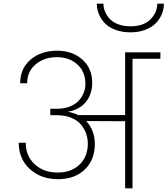

<svg xmlns="http://www.w3.org/2000/svg" viewBox="-20 -1025 912 1045"><path d="M290 -433.1Q328.6 -433.1 359.4 -445.1Q390.1 -457 408.2 -476.8Q426.3 -496.6 435.5 -519.8Q444.8 -543 444.8 -567.9Q444.8 -635.3 400.6 -674.6Q356.4 -713.9 291 -713.9Q221.2 -713.9 174.6 -675.3Q127.9 -636.7 127.9 -571.8H89.8Q89.8 -652.8 146.7 -700.9Q203.6 -749 291 -749Q374 -749 428 -701.2Q481.9 -653.3 481.9 -574.2Q481.9 -514.2 448.7 -471.7Q415.5 -429.2 351.1 -417V-416Q377.4 -412.1 404.8 -398.9H661.1V-740.2H853V-705.1H701.2V0H661.1V-365.2L449.2 -366.2Q496.1 -315.4 496.1 -241.2Q496.1 -154.8 441.4 -102.3Q386.7 -49.8 295.9 -49.8Q202.6 -49.8 142.3 -105Q82 -160.2 82 -248H120.1Q120.1 -176.3 168.9 -131.1Q217.8 -85.9 293 -85.9Q368.2 -85.9 413.1 -129.4Q458 -172.9 458 -243.2Q458 -271.5 448.7 -297.9Q439.5 -324.2 420.4 -347.2Q401.4 -370.1 367.7 -384Q334 -397.9 290 -397.9H253.9V-433.1ZM689.9 -849.1Q644 -849.1 607.7 -862.8Q571.3 -876.5 550 -899.2Q528.8 -921.9 517.8 -949Q506.8 -976.1 506.8 -1004.9H543Q543 -982.4 551.8 -961.4Q560.5 -940.4 577.6 -922.1Q594.7 -903.8 623.8 -892.8Q652.8 -881.8 689.9 -881.8Q760.7 -881.8 798.3 -919.2Q835.9 -956.5 835.9 -1004.9H872.1Q872.1 -976.1 861.1 -949Q850.1 -921.9 828.6 -899.2Q807.1 -876.5 771.2 -862.8Q735.4 -849.1 689.9 -849.1Z"/></svg>

Font: SVN-Poppins ExtraLight
Style: Regular
Weight: 200
Designer: Ninad Kale (Devanagari), Jonny Pinhorn (Latin)
Foundry: Indian Type Foundry
Version: Version 3.002 2017